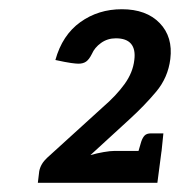

<svg xmlns="http://www.w3.org/2000/svg" viewBox="-20 -846 390 416"><path d="M62 -450 65 -475Q68 -491 82 -504L203 -614Q232 -639 250 -664Q268 -689 271 -716Q274 -739 264 -751Q254 -763 231 -763Q213 -763 199 -753Q185 -743 179 -729Q173 -717 166.5 -712.5Q160 -708 150 -708Q145 -708 134 -709.5Q123 -711 100 -716Q115 -770 154 -798Q193 -826 244 -826Q297 -826 326 -796Q355 -766 349 -718Q344 -678 318.5 -647.5Q293 -617 260 -587L176 -510Q190 -514 204.5 -516.5Q219 -519 228 -519H330L321 -450ZM276 -505 286 -539Q289 -548 293.5 -552.5Q298 -557 307 -557H334L330 -518Z"/></svg>

Font: Aleo Medium
Style: Italic
Weight: 500
Italic angle: -7°
Designer: Alessio Laiso
Foundry: Alessio Laiso
Version: Version 2.001;gftools[0.9.29]